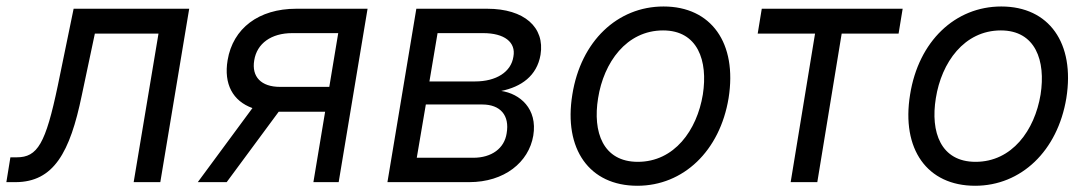

<svg xmlns="http://www.w3.org/2000/svg" viewBox="-37 -573 3428 604"><path d="M-17 0H11.4C132.1 0 183.2 -93.8 220.2 -272.7L261.4 -467.3H461.6L383.5 0H467.3L558.2 -545.5H194.6L144.9 -304C106.5 -120.7 81 -78.1 15.6 -78.1H-4.3Z M948.9 0H1028.4L1119.3 -545.5H894.9C777 -545.5 695.7 -484 679 -383.5C666.5 -308.6 695.3 -255.3 757.1 -233L585.2 0H676.1L839.8 -221.6H985.8ZM762.8 -383.5C771.3 -436.4 816.4 -468.8 882.1 -468.8H1027L998.9 -299.7H843.8C784.8 -299.7 753.9 -331.3 762.8 -383.5Z M1181.8 0H1438.9C1549.7 0 1626.4 -62.5 1640.6 -146.3C1654.8 -231.5 1598 -278.4 1539.8 -286.9C1602.3 -299.7 1652 -333.8 1663.4 -400.6C1677.6 -487.2 1612.2 -545.5 1495.7 -545.5H1272.7ZM1274.1 -76.7 1302.6 -244.3H1480.1C1536.9 -244.3 1566.8 -210.2 1556.8 -153.4C1549.7 -106.5 1509.9 -76.7 1451.7 -76.7ZM1313.9 -316.8 1339.5 -468.8H1483C1549.7 -468.8 1586.6 -440.3 1578.1 -394.9C1571 -346.6 1524.1 -316.8 1457.4 -316.8Z M1968 11.4C2112.6 11.4 2227.6 -98 2255 -264.2C2282.7 -437.5 2200.6 -552.6 2050.4 -552.6C1905.2 -552.6 1790.1 -443.2 1763.5 -275.6C1735.4 -103.7 1817.1 11.4 1968 11.4ZM1844.5 -264.2C1862.2 -376.4 1933.6 -477.3 2049 -477.3C2158 -477.3 2190.7 -382.1 2174 -275.6C2155.5 -163 2084.2 -63.9 1969.5 -63.9C1859.7 -63.9 1827.1 -157.7 1844.5 -264.2Z M2346.6 -467.3H2527L2450.3 0H2534.1L2610.8 -467.3H2789.8L2802.6 -545.5H2359.4Z M3030.5 11.4C3175.1 11.4 3290.1 -98 3317.5 -264.2C3345.2 -437.5 3263.1 -552.6 3112.9 -552.6C2967.7 -552.6 2852.6 -443.2 2826 -275.6C2797.9 -103.7 2879.6 11.4 3030.5 11.4ZM2907 -264.2C2924.7 -376.4 2996.1 -477.3 3111.5 -477.3C3220.5 -477.3 3253.2 -382.1 3236.5 -275.6C3218 -163 3146.7 -63.9 3032 -63.9C2922.2 -63.9 2889.6 -157.7 2907 -264.2Z"/></svg>

Font: Magic Ui Pro
Style: Italic
Weight: 400
Italic angle: -9.39999°
Designer: Stefan Endress, Andreas Faust
Version: Version 1.000;FEAKit 1.0